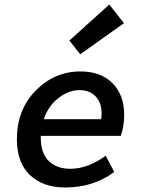

<svg xmlns="http://www.w3.org/2000/svg" viewBox="-20 -820 640 852"><path d="M269 12Q171 12 113 -43Q55 -98 55 -203Q55 -333 138.5 -418Q222 -503 337 -503Q428 -503 479.5 -450.5Q531 -398 531 -312Q531 -259 516 -217H161V-208Q161 -140 196.5 -105.5Q232 -71 292 -71Q370 -71 449 -129L487 -57Q394 12 269 12ZM333 -420Q285 -420 240 -385.5Q195 -351 174 -291H429Q431 -307 431 -315Q431 -364 404.5 -392Q378 -420 333 -420ZM336 -579 288 -640 465 -800 530 -717Z"/></svg>

Font: TypoPRO Source Code Pro
Style: Italic
Weight: 600
Italic angle: -11°
Monospace: yes
Designer: Paul D. Hunt, Teo Tuominen
Foundry: Adobe Systems Incorporated
Version: Version 1.030;PS 1.0;hotconv 1.0.84;makeotf.lib2.5.63406